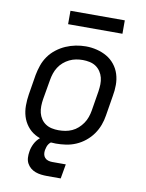

<svg xmlns="http://www.w3.org/2000/svg" viewBox="-97 -785 795 1044"><g transform="rotate(10 300.0 -263.5)"><path d="M253 8Q222 8 191.5 2Q161 -4 135.5 -18.5Q110 -33 92 -56.5Q74 -80 65.5 -108Q57 -136 57 -167.5Q57 -199 62 -230L80 -340Q85 -367 94.5 -394.5Q104 -422 121 -446Q138 -470 162 -488.5Q186 -507 212.5 -518.5Q239 -530 267 -535.5Q295 -541 323 -541Q354 -541 384 -533.5Q414 -526 439 -511.5Q464 -497 482.5 -474Q501 -451 510 -422.5Q519 -394 519 -362.5Q519 -331 513 -300L495 -190Q491 -163 481 -136Q471 -109 454 -85Q437 -61 413.5 -42Q390 -23 363 -11.5Q336 0 308 4Q280 8 253 8ZM254 -66Q273 -66 291.5 -69Q310 -72 328 -80Q346 -88 361 -101.5Q376 -115 387 -131Q398 -147 404.5 -165.5Q411 -184 414 -202L432 -312Q435 -332 435.5 -351Q436 -370 431.5 -388Q427 -406 416.5 -421.5Q406 -437 391 -447Q376 -457 357 -461Q338 -465 319 -465Q300 -465 281.5 -461.5Q263 -458 245.5 -449.5Q228 -441 213 -428Q198 -415 187.5 -398.5Q177 -382 171 -364Q165 -346 162 -328L143 -218Q140 -199 139.5 -179.5Q139 -160 143.5 -142Q148 -124 158 -109Q168 -94 183 -84Q198 -74 216.5 -70Q235 -66 254 -66ZM237 190Q220 190 203.5 188Q187 186 172 180.5Q157 175 145 165Q133 155 125.5 141Q118 127 117 110Q116 93 119 76Q122 54 133 32Q144 10 162.5 -5.5Q181 -21 204 -28Q227 -35 250 -35L244 0Q235 0 227 5.5Q219 11 213.5 19Q208 27 205.5 35.5Q203 44 201 53Q199 65 201 76Q203 87 210 95Q217 103 228 106.5Q239 110 251 110H326L312 190ZM206 -643V-717H506V-643Z"/></g></svg>

Font: Iosevka Curly Extended Oblique
Style: Regular
Weight: 400
Width: 7
Italic angle: -9°
Monospace: yes
Designer: Belleve Invis
Foundry: Belleve Invis
Version: Version 11.1.0; ttfautohint (v1.8.3)